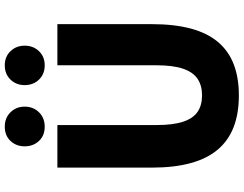

<svg xmlns="http://www.w3.org/2000/svg" viewBox="-128 -877 1019 803"><g transform="rotate(-90 381.5 -475.5)"><path d="M384 14Q309 14 252.5 -7.5Q196 -29 158 -73.5Q120 -118 101 -187Q82 -256 82 -350V-745H260V-331Q260 -261 274 -219Q288 -177 315.5 -158.5Q343 -140 384 -140Q425 -140 453 -158.5Q481 -177 495.5 -219Q510 -261 510 -331V-745H682V-350Q682 -256 663.5 -187Q645 -118 607.5 -73.5Q570 -29 514 -7.5Q458 14 384 14ZM253 -798Q216 -798 193.5 -822Q171 -846 171 -882Q171 -917 193.5 -941Q216 -965 253 -965Q290 -965 313.5 -941Q337 -917 337 -882Q337 -846 313.5 -822Q290 -798 253 -798ZM510 -798Q473 -798 450 -822Q427 -846 427 -882Q427 -917 450 -941Q473 -965 510 -965Q546 -965 569 -941Q592 -917 592 -882Q592 -846 569 -822Q546 -798 510 -798Z"/></g></svg>

Font: Noto Sans TC Thin Black
Style: Regular
Weight: 900
Version: Version 2.004-H2;hotconv 1.0.118;makeotfexe 2.5.65603